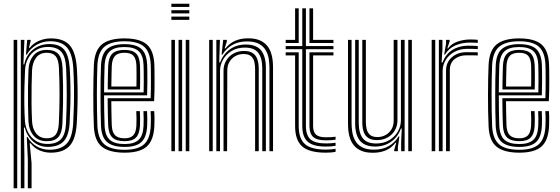

<svg xmlns="http://www.w3.org/2000/svg" viewBox="-20 -815 3018 1035"><path d="M130 200V42.5L124.2 -76.2H128.8Q145.2 -45.5 176.5 -26.6Q207.8 -7.8 246.8 -7.8Q306 -7.8 337.9 -39.1Q369.8 -70.5 374.5 -149.8Q377.2 -198 378.4 -247.6Q379.5 -297.2 378.8 -347.5Q378 -397.8 375 -448Q370 -527.5 340 -560.1Q310 -592.8 250.2 -592.8Q211.5 -592.8 177.5 -573.5Q143.5 -554.2 124.5 -520.8H120L126.5 -600H145.2L145 -593.2L136 -557H140.2Q158.2 -580.8 188.9 -594.4Q219.5 -608 254.5 -608Q322.8 -608 355.5 -571.2Q388.2 -534.5 394.2 -449Q397.2 -398.8 398.1 -350.4Q399 -302 397.9 -252.5Q396.8 -203 393.8 -149.5Q388.5 -63.5 354.4 -27.8Q320.2 8 253.8 8Q221.8 8 192.8 -4.6Q163.8 -17.2 144.8 -42.8H140L150.2 64.2V200ZM53.5 200V-600H72.8V200ZM92.2 200V-600H111.5L106.2 -467.8L110.8 -467.5Q120.5 -518 158.2 -547.8Q196 -577.5 246.2 -577.5Q301 -577.5 326 -547Q351 -516.5 355.8 -448.5Q358.8 -400 359.6 -352.6Q360.5 -305.2 359.4 -255.5Q358.2 -205.8 355.2 -150Q351.2 -84.2 324 -54.2Q296.8 -24.2 239.5 -23.2Q191.8 -22.5 158.4 -52.5Q125 -82.5 113.2 -127.8H109L111.5 20.5V200ZM235.2 -39Q285.2 -39 309.1 -64.9Q333 -90.8 335.8 -150.2Q339.8 -232.8 339.8 -302.6Q339.8 -372.5 336.5 -447.2Q333.5 -511.5 309.5 -536.8Q285.5 -562 237.8 -562Q203.5 -562 176.4 -546.2Q149.2 -530.5 133.1 -502.5Q117 -474.5 115 -437.8Q113 -397 111.8 -347.9Q110.5 -298.8 111.1 -249.9Q111.8 -201 114.5 -161.5Q117 -128.8 131.9 -100.8Q146.8 -72.8 172.9 -55.9Q199 -39 235.2 -39ZM233 -53.8Q186.2 -53.8 161 -83.8Q135.8 -113.8 133.2 -161.5Q131.5 -202.5 130.9 -250.4Q130.2 -298.2 131 -346.8Q131.8 -395.2 133.5 -437.8Q135.5 -485 160.2 -515.5Q185 -546 232.5 -546Q274.2 -546 294.5 -523.9Q314.8 -501.8 317.2 -447.8Q319.2 -400.8 319.9 -354.4Q320.5 -308 319.8 -258.1Q319 -208.2 316.5 -150.5Q314.8 -100.8 295.4 -77.2Q276 -53.8 233 -53.8ZM232.8 -69.5Q264.2 -69.5 279.8 -88.6Q295.2 -107.8 297.2 -151Q301 -233.5 301 -304.4Q301 -375.2 297.8 -447.5Q295.8 -493 280.2 -511.8Q264.8 -530.5 232.2 -530.5Q194 -530.5 174.5 -503.9Q155 -477.2 152.8 -437Q151.2 -402.8 150.4 -355Q149.5 -307.2 150 -256.2Q150.5 -205.2 152.8 -161.2Q154.8 -120.5 175.4 -95Q196 -69.5 232.8 -69.5Z M652 8Q569.2 8 529.4 -24Q489.5 -56 486 -133.5Q484.2 -172.5 483.5 -216.4Q482.8 -260.2 482.9 -304.9Q483 -349.5 483.8 -390.6Q484.5 -431.8 486 -465.2Q490 -543.5 529.5 -575.8Q569 -608 650.8 -608Q732.8 -608 770.6 -576Q808.5 -544 812 -467.8Q812.5 -460.2 812.8 -438.1Q813 -416 813.1 -386.2Q813.2 -356.5 812.8 -325.6Q812.2 -294.8 810.8 -269.5H580Q580.2 -245.2 580.5 -223.4Q580.8 -201.5 581.4 -180.9Q582 -160.2 582.5 -139.5Q584.2 -102 600.4 -85.8Q616.5 -69.5 652 -69.5Q682.2 -69.5 697.8 -84.9Q713.2 -100.2 715.2 -138.2Q716 -154.8 715.9 -176.2Q715.8 -197.8 714.5 -215.8H734Q735.2 -195.8 735.2 -173.9Q735.2 -152 734.5 -137.5Q732.2 -92.8 712.9 -73.4Q693.5 -54 652 -54Q606.5 -54 585.9 -73.8Q565.2 -93.5 563.2 -138.5Q562.2 -162.5 561.6 -187.2Q561 -212 560.8 -236.9Q560.5 -261.8 560.2 -285.5H792.2Q793.2 -311 793.5 -339.5Q793.8 -368 793.6 -394.2Q793.5 -420.5 793.2 -440Q793 -459.5 792.5 -467Q789.5 -534.5 756.6 -563.5Q723.8 -592.5 650.8 -592.5Q578.8 -592.5 543.6 -563.4Q508.5 -534.2 505 -463.2Q503.8 -433.5 503 -393Q502.2 -352.5 502.2 -307.4Q502.2 -262.2 502.9 -217.9Q503.5 -173.5 505 -136Q508.2 -67.8 542 -37.6Q575.8 -7.5 652 -7.5Q723.2 -7.5 756.2 -36.9Q789.2 -66.2 792.5 -135Q793 -145.5 793.2 -159.8Q793.5 -174 793.1 -188.8Q792.8 -203.5 791.8 -215.8H811.2Q812.8 -197.5 812.8 -174Q812.8 -150.5 812 -134.2Q808.2 -58 771 -25Q733.8 8 652 8ZM652 -23Q587.8 -23 557.5 -48.9Q527.2 -74.8 524.5 -136.2Q523.2 -170 522.5 -212.5Q521.8 -255 521.8 -300.1Q521.8 -345.2 522.4 -387.2Q523 -429.2 524.5 -461.8Q527.5 -526 558.4 -551.5Q589.2 -577 650.8 -577Q713.2 -577 741.9 -551.5Q770.5 -526 773.2 -466.5Q773.8 -457.5 774.1 -431.1Q774.5 -404.8 774.4 -370.1Q774.2 -335.5 773 -301.2H541Q541 -257.8 541.8 -214.8Q542.5 -171.8 543.8 -138Q546.2 -83.8 571.9 -61.1Q597.5 -38.5 652 -38.5Q702 -38.5 726.6 -60.5Q751.2 -82.5 753.8 -136.2Q754.5 -151.8 754.5 -174.2Q754.5 -196.8 753.2 -215.8H772.8Q774 -196.5 774 -174.1Q774 -151.8 773.2 -135.8Q770.2 -75.5 742.1 -49.2Q714 -23 652 -23ZM541 -317H754.2Q755 -347.2 755 -377.6Q755 -408 754.6 -431.9Q754.2 -455.8 753.8 -465.8Q751.8 -516.8 727.6 -539.1Q703.5 -561.5 650.8 -561.5Q597 -561.5 571.8 -538.5Q546.5 -515.5 543.8 -460.8Q542.5 -430.5 541.9 -392.5Q541.2 -354.5 541 -317ZM560.8 -332.8Q560.8 -349 561.1 -371.5Q561.5 -394 562 -417.2Q562.5 -440.5 563.2 -459.8Q565.5 -506.5 586.2 -526.2Q607 -546 650.8 -546Q693.5 -546 713 -527.2Q732.5 -508.5 734.5 -465.2Q735 -455.5 735.2 -434.2Q735.5 -413 735.5 -386.2Q735.5 -359.5 734.8 -332.8ZM580.2 -348.5H715.5Q716 -373.8 716 -397.5Q716 -421.2 715.8 -439Q715.5 -456.8 715.2 -463.5Q713.8 -498.2 699.4 -514.4Q685 -530.5 650.8 -530.5Q615.5 -530.5 599.9 -513.4Q584.2 -496.2 582.5 -459Q582 -440 581.5 -421.9Q581 -403.8 580.8 -385.8Q580.5 -367.8 580.2 -348.5Z M903.8 -777.5V-794.8H1000.5V-777.5ZM903.8 -708V-725.5H1000.5V-708ZM903.8 -742.8V-760H1000.5V-742.8ZM981.2 0V-600H1000.5V0ZM903.8 0V-600H923V0ZM942.5 0V-600H961.8V0Z M1432.5 0V-450Q1432.5 -471.2 1429 -495.8Q1425.5 -520.2 1413.6 -542.1Q1401.8 -564 1377.4 -577.9Q1353 -591.8 1311.5 -591.8Q1266.5 -591.8 1233 -573Q1199.5 -554.2 1179 -520.5H1174.5L1183.2 -600H1202.8V-591L1191 -554H1195.2Q1218 -582.5 1248.4 -595.5Q1278.8 -608.5 1317 -608.5Q1354.2 -608.5 1378.8 -598.2Q1403.2 -588 1417.9 -570.9Q1432.5 -553.8 1439.9 -533.2Q1447.2 -512.8 1449.5 -491.9Q1451.8 -471 1451.8 -453V0ZM1107.5 0V-600H1126.8V0ZM1185 0V-434.5Q1185 -464 1199.1 -488Q1213.2 -512 1238.1 -526.1Q1263 -540.2 1295.2 -540.2Q1322 -540.2 1338 -531.2Q1354 -522.2 1361.9 -507.8Q1369.8 -493.2 1372.2 -476.4Q1374.8 -459.5 1374.8 -443.8V0H1355.2V-442.8Q1355.2 -462.2 1351.2 -480.8Q1347.2 -499.2 1333.9 -511.5Q1320.5 -523.8 1292.8 -523.8Q1268.5 -523.8 1248.6 -512.6Q1228.8 -501.5 1217.1 -481.9Q1205.5 -462.2 1205.2 -436L1204.2 0ZM1146.2 0V-600H1165.5L1161.8 -478.2H1166.2Q1183.5 -524 1219.8 -549.6Q1256 -575.2 1305.8 -575Q1363.8 -574.5 1388.5 -542.1Q1413.2 -509.8 1413.2 -449V0H1393.8V-446.8Q1393.8 -501.8 1372.1 -530.1Q1350.5 -558.5 1299.8 -558.5Q1259.2 -558.5 1229.1 -540.5Q1199 -522.5 1182.5 -493.9Q1166 -465.2 1166 -433.2V0Z M1736.5 -25Q1668.5 -25 1639 -50.8Q1609.5 -76.5 1609.5 -135.8V-549.8H1520V-566.5H1609.5V-770H1629V-566.5H1777.5V-549.8H1629V-135.8Q1629 -85.5 1653.9 -63.6Q1678.8 -41.8 1736.5 -41.8Q1749.8 -41.8 1762.6 -42.6Q1775.5 -43.5 1789 -45.2V-29Q1778.2 -27 1765.4 -26Q1752.5 -25 1736.5 -25ZM1736.5 8Q1647.8 8 1609.2 -25.4Q1570.8 -58.8 1570.8 -135.8V-516.2H1520V-533H1590.2V-135.8Q1590.2 -67.5 1624.1 -38Q1658 -8.5 1736.5 -8.5Q1750.8 -8.5 1763.6 -9.6Q1776.5 -10.8 1789 -12.8V3.5Q1768.8 8 1736.5 8ZM1736.5 -58.5Q1689.2 -58.5 1668.8 -76.4Q1648.2 -94.2 1648.2 -135.8V-533H1777.5V-516.2H1667.8V-135.8Q1667.8 -103 1683.8 -89Q1699.8 -75 1736.5 -75Q1750 -75 1763.2 -75.6Q1776.5 -76.2 1789 -78V-61.8Q1777.5 -60.2 1764.4 -59.4Q1751.2 -58.5 1736.5 -58.5ZM1520 -583.2V-600H1570.8V-770H1590.2V-583.2ZM1648.2 -583.2V-770H1667.8V-600H1777.5V-583.2Z M1990.5 8.5Q1953.2 8.5 1928.8 -1.8Q1904.2 -12 1889.6 -29.1Q1875 -46.2 1867.8 -66.8Q1860.5 -87.2 1858.2 -108.1Q1856 -129 1856 -147V-600H1875.2V-150Q1875.2 -129 1878.8 -104.5Q1882.2 -80 1894 -58Q1905.8 -36 1930.1 -22.1Q1954.5 -8.2 1996.2 -8.2Q2042.5 -8.2 2075.6 -27.4Q2108.8 -46.5 2128.5 -79.5H2133L2124.8 -21V0H2105.2V-8.2L2116 -46H2112.2Q2090 -17.2 2059.5 -4.4Q2029 8.5 1990.5 8.5ZM2180.8 0V-600H2200.2V0ZM2012.2 -59.8Q1984.5 -59.8 1968.5 -69.4Q1952.5 -79 1944.9 -94Q1937.2 -109 1935.1 -125.6Q1933 -142.2 1933 -156.2V-600H1952.2V-157.2Q1952.2 -138.2 1956.4 -119.6Q1960.5 -101 1973.9 -88.6Q1987.2 -76.2 2015 -76.2Q2039.2 -76.2 2059 -87.4Q2078.8 -98.5 2090.5 -118.2Q2102.2 -138 2102.2 -164V-600H2122.5V-165.5Q2122.5 -136.2 2108.4 -112.1Q2094.2 -88 2069.4 -73.9Q2044.5 -59.8 2012.2 -59.8ZM2001.5 -25Q1946 -25.5 1920.2 -56.6Q1894.5 -87.8 1894.5 -151V-600H1913.8V-153.2Q1913.8 -98.5 1935.4 -70Q1957 -41.5 2007.8 -41.5Q2048.5 -41.5 2078.5 -59.5Q2108.5 -77.5 2124.9 -106.2Q2141.2 -135 2141.2 -166.8V-600H2161.2V0H2142.5V-51L2145.8 -121.8H2141Q2123.8 -75 2087 -49.9Q2050.2 -24.8 2001.5 -25Z M2345.8 0V-600H2365V-549L2360.5 -478.2H2365.8Q2382.5 -523.5 2419.1 -546.1Q2455.8 -568.8 2504.8 -568.8Q2517.5 -568.8 2533 -568.1Q2548.5 -567.5 2555.5 -567V-550.2Q2546.5 -551 2529.8 -551.4Q2513 -551.8 2500.2 -551.8Q2458.5 -551.8 2428.4 -534.8Q2398.2 -517.8 2382.1 -490.6Q2366 -463.5 2366 -433V0ZM2307 0V-600H2326.2V0ZM2384.5 0V-434.5Q2384.5 -479.2 2416 -506.4Q2447.5 -533.5 2492.8 -533.5Q2508.2 -533.5 2525.2 -533.4Q2542.2 -533.2 2555.5 -533V-516.2Q2542.5 -516.8 2525.1 -516.8Q2507.8 -516.8 2492.8 -516.8Q2456.5 -516.8 2430.6 -496.4Q2404.8 -476 2404.8 -436V0ZM2374.2 -520.5 2384.5 -579V-600H2403.8V-591.8L2391.2 -554H2394.8Q2413.2 -579.2 2446.6 -590.8Q2480 -602.2 2513.5 -602.2Q2522 -602.2 2534 -601.9Q2546 -601.5 2555.5 -600.5V-583.8Q2547.8 -584.5 2536.2 -585Q2524.8 -585.5 2513.8 -585.5Q2469 -585.5 2433.9 -569.8Q2398.8 -554 2378.5 -520.5Z M2779.8 8Q2697 8 2657.1 -24Q2617.2 -56 2613.8 -133.5Q2612 -172.5 2611.2 -216.4Q2610.5 -260.2 2610.6 -304.9Q2610.8 -349.5 2611.5 -390.6Q2612.2 -431.8 2613.8 -465.2Q2617.8 -543.5 2657.2 -575.8Q2696.8 -608 2778.5 -608Q2860.5 -608 2898.4 -576Q2936.2 -544 2939.8 -467.8Q2940.2 -460.2 2940.5 -438.1Q2940.8 -416 2940.9 -386.2Q2941 -356.5 2940.5 -325.6Q2940 -294.8 2938.5 -269.5H2707.8Q2708 -245.2 2708.2 -223.4Q2708.5 -201.5 2709.1 -180.9Q2709.8 -160.2 2710.2 -139.5Q2712 -102 2728.1 -85.8Q2744.2 -69.5 2779.8 -69.5Q2810 -69.5 2825.5 -84.9Q2841 -100.2 2843 -138.2Q2843.8 -154.8 2843.6 -176.2Q2843.5 -197.8 2842.2 -215.8H2861.8Q2863 -195.8 2863 -173.9Q2863 -152 2862.2 -137.5Q2860 -92.8 2840.6 -73.4Q2821.2 -54 2779.8 -54Q2734.2 -54 2713.6 -73.8Q2693 -93.5 2691 -138.5Q2690 -162.5 2689.4 -187.2Q2688.8 -212 2688.5 -236.9Q2688.2 -261.8 2688 -285.5H2920Q2921 -311 2921.2 -339.5Q2921.5 -368 2921.4 -394.2Q2921.2 -420.5 2921 -440Q2920.8 -459.5 2920.2 -467Q2917.2 -534.5 2884.4 -563.5Q2851.5 -592.5 2778.5 -592.5Q2706.5 -592.5 2671.4 -563.4Q2636.2 -534.2 2632.8 -463.2Q2631.5 -433.5 2630.8 -393Q2630 -352.5 2630 -307.4Q2630 -262.2 2630.6 -217.9Q2631.2 -173.5 2632.8 -136Q2636 -67.8 2669.8 -37.6Q2703.5 -7.5 2779.8 -7.5Q2851 -7.5 2884 -36.9Q2917 -66.2 2920.2 -135Q2920.8 -145.5 2921 -159.8Q2921.2 -174 2920.9 -188.8Q2920.5 -203.5 2919.5 -215.8H2939Q2940.5 -197.5 2940.5 -174Q2940.5 -150.5 2939.8 -134.2Q2936 -58 2898.8 -25Q2861.5 8 2779.8 8ZM2779.8 -23Q2715.5 -23 2685.2 -48.9Q2655 -74.8 2652.2 -136.2Q2651 -170 2650.2 -212.5Q2649.5 -255 2649.5 -300.1Q2649.5 -345.2 2650.1 -387.2Q2650.8 -429.2 2652.2 -461.8Q2655.2 -526 2686.1 -551.5Q2717 -577 2778.5 -577Q2841 -577 2869.6 -551.5Q2898.2 -526 2901 -466.5Q2901.5 -457.5 2901.9 -431.1Q2902.2 -404.8 2902.1 -370.1Q2902 -335.5 2900.8 -301.2H2668.8Q2668.8 -257.8 2669.5 -214.8Q2670.2 -171.8 2671.5 -138Q2674 -83.8 2699.6 -61.1Q2725.2 -38.5 2779.8 -38.5Q2829.8 -38.5 2854.4 -60.5Q2879 -82.5 2881.5 -136.2Q2882.2 -151.8 2882.2 -174.2Q2882.2 -196.8 2881 -215.8H2900.5Q2901.8 -196.5 2901.8 -174.1Q2901.8 -151.8 2901 -135.8Q2898 -75.5 2869.9 -49.2Q2841.8 -23 2779.8 -23ZM2668.8 -317H2882Q2882.8 -347.2 2882.8 -377.6Q2882.8 -408 2882.4 -431.9Q2882 -455.8 2881.5 -465.8Q2879.5 -516.8 2855.4 -539.1Q2831.2 -561.5 2778.5 -561.5Q2724.8 -561.5 2699.5 -538.5Q2674.2 -515.5 2671.5 -460.8Q2670.2 -430.5 2669.6 -392.5Q2669 -354.5 2668.8 -317ZM2688.5 -332.8Q2688.5 -349 2688.9 -371.5Q2689.2 -394 2689.8 -417.2Q2690.2 -440.5 2691 -459.8Q2693.2 -506.5 2714 -526.2Q2734.8 -546 2778.5 -546Q2821.2 -546 2840.8 -527.2Q2860.2 -508.5 2862.2 -465.2Q2862.8 -455.5 2863 -434.2Q2863.2 -413 2863.2 -386.2Q2863.2 -359.5 2862.5 -332.8ZM2708 -348.5H2843.2Q2843.8 -373.8 2843.8 -397.5Q2843.8 -421.2 2843.5 -439Q2843.2 -456.8 2843 -463.5Q2841.5 -498.2 2827.1 -514.4Q2812.8 -530.5 2778.5 -530.5Q2743.2 -530.5 2727.6 -513.4Q2712 -496.2 2710.2 -459Q2709.8 -440 2709.2 -421.9Q2708.8 -403.8 2708.5 -385.8Q2708.2 -367.8 2708 -348.5Z"/></svg>

Font: Big Shoulders Inline Text Thin SemiBold
Style: Regular
Weight: 600
Version: Version 2.002